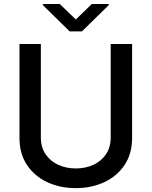

<svg xmlns="http://www.w3.org/2000/svg" viewBox="-20 -953 778 985"><path d="M547.9 -727.3H657.7V-246.1Q657.7 -164.1 619 -106.4Q580.3 -48.7 514.7 -18.3Q449.2 12.1 368.6 12.1Q288.4 12.1 222.8 -18.3Q157.3 -48.7 118.6 -106.4Q79.9 -164.1 79.9 -246.1V-727.3H189.6V-247.9Q189.6 -197.1 214.1 -161.4Q238.6 -125.7 279.3 -107.2Q320 -88.8 368.6 -88.8Q417.6 -88.8 458.5 -107.2Q499.3 -125.7 523.6 -161.4Q547.9 -197.1 547.9 -247.9ZM286.6 -932.5 369 -853 451 -932.5H538V-926.8L400.2 -791.9H337.4L199.9 -926.8V-932.5Z"/></svg>

Font: Inter UI Medium
Style: Regular
Weight: 500
Designer: Rasmus Andersson
Foundry: rsms
Version: 3.2;8d6f07862